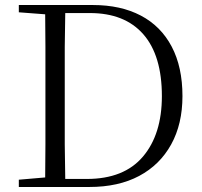

<svg xmlns="http://www.w3.org/2000/svg" viewBox="-20 -745 806 765"><path d="M55 0V-29L160 -38Q161 -103 161 -170Q161 -256 161 -357V-384Q161 -473 161 -558Q161 -623 160 -688L55 -696V-725H350Q461 -725 541 -683Q621 -641 664 -559.5Q707 -478 707 -362Q707 -251 662 -169.5Q617 -88 534.5 -44Q452 0 336 0ZM240 -32H326Q474 -32 549.5 -121Q625 -210 625 -362Q625 -524 551 -608.5Q477 -693 338 -693H240Q239 -626 238 -558Q238 -473 238 -384V-357Q238 -256 238 -170Q239 -100 240 -32Z"/></svg>

Font: Early Summer Mincho Light
Style: Regular
Weight: 300
Designer: GuiWonder
Version: Version 1.002